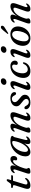

<svg xmlns="http://www.w3.org/2000/svg" viewBox="1904 -2642 748 4597"><g transform="rotate(-90 2278.5 -343.0)"><path d="M131.2 -403.5 92.3 -411.4Q84 -414.2 79.7 -419.4Q75.5 -424.6 75.5 -431.3Q75.5 -440.6 83.1 -445.9Q90.7 -451.2 103.8 -451.2H147.6Q159.7 -451.2 168.8 -456Q177.9 -460.8 185.9 -470L238.6 -542.8Q245.4 -551.1 252.6 -554.2Q259.7 -557.2 267.6 -557.2Q277.2 -557.2 282 -552.4Q286.7 -547.6 286.7 -538.5Q286.7 -533 285.1 -523.8Q283.4 -514.5 279.7 -502.5L170.6 -145.6Q154.8 -94.4 162.9 -77.4Q171 -60.3 198.7 -60.3Q221.6 -60.3 242 -70.4Q262.4 -80.5 284.2 -104.8Q290.3 -111.4 294.6 -113.8Q298.9 -116.1 303.6 -116.1Q309.7 -116.1 313.1 -112.2Q316.5 -108.2 315.7 -101.2Q314.3 -84.8 299.9 -65.5Q285.5 -46.2 261.1 -29Q236.7 -11.7 204.7 -0.6Q172.6 10.5 135.7 10.5Q96.9 10.5 77.2 -5.5Q57.6 -21.5 55.7 -52.4Q53.9 -83.2 67.6 -128.4L138.9 -355.2Q146.8 -380.7 145 -390.5Q143.2 -400.4 131.2 -403.5ZM216 -406 230.2 -449.8H366.2Q384.4 -449.8 384.4 -434.1Q384.4 -421 373 -413.5Q361.5 -406 341.9 -406Z M438.3 -366Q432.4 -368.9 432.5 -376.7Q432.7 -384.5 438.6 -395.9Q450.7 -417.9 470 -434.1Q489.3 -450.3 513.4 -459.3Q537.5 -468.2 563.9 -468.2Q589.6 -468.2 603.7 -455.8Q617.8 -443.3 617.8 -418.9Q617.8 -398 609 -370.1Q600.2 -342.2 588.5 -312.3Q576.7 -282.3 567.2 -255.2Q557.7 -228 556.5 -208.9L548.3 -209.7Q564.7 -268.8 589.2 -316.6Q613.7 -364.3 643.2 -398.2Q672.6 -432 704.3 -450.1Q735.9 -468.2 766.6 -468.2Q804.5 -468.2 823.8 -446.9Q843.1 -425.6 842.3 -390.6Q841.7 -364.1 832.2 -345.1Q822.6 -326.1 807.7 -316.1Q792.7 -306.1 775.1 -306.1Q755.9 -306.1 747 -315Q738 -324 738 -335.9Q738 -346.5 741.3 -356.4Q744.6 -366.4 744.6 -377.6Q744.6 -390 738.8 -397.4Q732.9 -404.9 720.1 -404.9Q698.1 -404.9 669.9 -378.8Q641.7 -352.7 612.9 -301.6Q584.1 -250.4 559.9 -174.8Q548.3 -139.9 543 -119.3Q537.6 -98.6 537.6 -82.2Q537.6 -69.7 542.5 -63Q547.3 -56.2 552.3 -50.1Q557.3 -43.9 557.3 -32.3Q557.3 -20.5 546.7 -10.6Q536 -0.6 515.4 5.1Q494.7 10.8 464.3 10.8Q441.1 10.8 430 0.3Q418.9 -10.2 419.4 -31.6Q420 -53 431.1 -85.7L510.8 -327.3Q524.1 -366.7 520.2 -382.5Q516.4 -398.3 502.8 -398.3Q494.9 -398.3 485.5 -393.2Q476.1 -388.2 462.8 -375.2Q454.4 -367.8 448.9 -365.7Q443.4 -363.7 438.3 -366Z M1232.4 -130.2Q1222.2 -89.5 1225.7 -74.1Q1229.2 -58.6 1241 -58.6Q1249.8 -58.6 1258.6 -63.9Q1267.4 -69.2 1280.7 -81.7Q1289.1 -89.3 1294.6 -91.4Q1300.1 -93.4 1305.2 -90.9Q1311.1 -88 1311 -80.2Q1310.8 -72.4 1304.9 -61Q1287.1 -28.4 1253.8 -9Q1220.4 10.5 1185.2 10.5Q1156.2 10.5 1142 -4Q1127.7 -18.5 1127.7 -46.4Q1127.7 -58 1129.6 -72Q1131.5 -85.9 1136.4 -106.5Q1141.3 -127.1 1150.4 -158Q1159.5 -188.9 1173.6 -234.1L1183.1 -216.9Q1155.6 -144.4 1116.6 -93.5Q1077.6 -42.6 1032.1 -16Q986.6 10.5 939.4 10.5Q886.5 10.5 857.5 -24.8Q828.5 -60.1 835.9 -136.7Q840.4 -186.9 861.1 -235.2Q881.8 -283.4 915.7 -325.7Q949.6 -367.9 993.9 -400Q1038.2 -432 1090.3 -450.1Q1142.5 -468.2 1199.2 -468.2Q1241.9 -468.2 1270.1 -462Q1298.2 -455.8 1312 -445.3Q1325.7 -434.7 1324.5 -421.3Q1323.5 -410.5 1317.3 -404.3Q1311 -398.1 1304.3 -391.9Q1297.5 -385.7 1294.6 -374.7ZM941.8 -141.3Q937 -89.8 950.3 -68.9Q963.5 -47.9 988.1 -47.9Q1010.9 -47.9 1036.8 -65.9Q1062.6 -83.8 1088.6 -115.8Q1114.5 -147.8 1137.2 -189.5Q1159.9 -231.1 1176.5 -279.1Q1193.2 -327.1 1200.5 -377Q1204.8 -402.8 1196.9 -414.4Q1189 -426 1171.3 -426Q1140 -426 1108.8 -410.1Q1077.6 -394.2 1049.4 -366Q1021.2 -337.9 998.2 -301.6Q975.2 -265.3 960.5 -224.2Q945.8 -183.1 941.8 -141.3Z M1429.5 -366Q1423.6 -368.9 1423.7 -376.7Q1423.9 -384.5 1429.8 -395.9Q1448 -428.9 1481.8 -448.6Q1515.7 -468.2 1556.9 -468.2Q1584.5 -468.2 1600.5 -455.9Q1616.4 -443.6 1616.4 -419.5Q1616.4 -405.2 1610.7 -386.6Q1604.9 -368 1594.3 -341.8Q1583.7 -315.6 1568.4 -278.6Q1553.1 -241.5 1533.9 -190L1531.9 -211.3Q1560.8 -283.7 1597.1 -333.1Q1633.4 -382.4 1672.1 -412.3Q1710.8 -442.1 1747.8 -455.2Q1784.7 -468.2 1815 -468.2Q1857.2 -468.2 1874.8 -450.3Q1892.3 -432.3 1890.5 -399.3Q1888.7 -366.2 1872.6 -320.6L1805.6 -130.4Q1791.5 -91 1795.3 -75.2Q1799.1 -59.4 1812.4 -59.4Q1820.6 -59.4 1829.9 -64.6Q1839.1 -69.7 1852.4 -82.5Q1860.8 -90.1 1866.3 -92.2Q1871.8 -94.2 1876.9 -91.7Q1882.8 -88.8 1882.7 -81Q1882.5 -73.2 1876.6 -61.8Q1858.6 -28.8 1825.1 -9.2Q1791.5 10.5 1750.7 10.5Q1719.7 10.5 1703.9 -3.7Q1688.1 -17.8 1687.5 -44.9Q1686.8 -72 1700.1 -110.3L1768.6 -306Q1786.7 -355.8 1781 -375.8Q1775.3 -395.9 1748.1 -395.9Q1727.3 -395.9 1700.6 -382.3Q1673.9 -368.8 1645.7 -341.8Q1617.4 -314.8 1591.6 -274Q1565.8 -233.3 1546.3 -179Q1535.5 -148.1 1529.2 -129.3Q1522.9 -110.4 1520.5 -99.5Q1518 -88.5 1518 -80.8Q1518 -67.6 1522.1 -58.6Q1526.2 -49.5 1526.2 -36.6Q1526.2 -15.2 1503.3 -2.4Q1480.4 10.5 1441.6 10.5Q1410.2 10.5 1403.6 -13.4Q1397 -37.2 1415.1 -87.2L1500.8 -327.3Q1515 -366.7 1511.3 -382.5Q1507.6 -398.3 1494 -398.3Q1486.1 -398.3 1476.7 -393.2Q1467.3 -388.2 1454 -375.2Q1445.6 -367.8 1440.1 -365.7Q1434.6 -363.7 1429.5 -366Z M2134.7 -27.5Q2168 -27.5 2188.6 -44.7Q2209.2 -61.9 2209.2 -88.8Q2209.2 -103.9 2202.8 -118Q2196.3 -132.2 2179 -149.6Q2161.6 -167 2128 -191.6Q2091.6 -218.6 2070.7 -239.4Q2049.9 -260.2 2041.2 -280.9Q2032.5 -301.6 2032.5 -327.6Q2032.5 -365.9 2055.7 -397.9Q2078.9 -429.8 2122.2 -449.2Q2165.5 -468.5 2226.3 -468.5Q2273.7 -468.5 2306.2 -455.5Q2338.6 -442.4 2355.4 -421Q2372.2 -399.5 2372.2 -374.3Q2372.4 -354.4 2363.4 -343.4Q2354.3 -332.5 2338.6 -332.5Q2324 -332.5 2313.1 -341.8Q2302.1 -351.2 2291.2 -374.9Q2277.6 -403.2 2258.8 -418.1Q2239.9 -433 2212.9 -433Q2175.5 -433 2153.4 -413.3Q2131.2 -393.6 2131.2 -363.5Q2131.2 -348.1 2137.6 -333.2Q2144 -318.2 2161.3 -300Q2178.5 -281.8 2211.3 -255.9Q2250.3 -226.3 2271.5 -204.5Q2292.6 -182.7 2300.7 -162.9Q2308.7 -143 2308.7 -118.9Q2308.7 -81.5 2285.7 -52.3Q2262.7 -23 2220.5 -6.2Q2178.3 10.5 2120.6 10.5Q2069.6 10.5 2034.3 -4.3Q1998.9 -19.2 1980.7 -42.9Q1962.5 -66.6 1962.5 -92.5Q1962.9 -111.1 1971.6 -122.1Q1980.4 -133.1 1995.3 -133.1Q2011.4 -133.1 2023.4 -122.8Q2035.4 -112.4 2046.3 -89.5Q2064.2 -55.6 2086.2 -41.6Q2108.1 -27.5 2134.7 -27.5Z M2542.8 -130.7Q2528.6 -91.6 2532.5 -75.7Q2536.3 -59.7 2549.6 -59.7Q2557.8 -59.7 2567.1 -64.9Q2576.3 -70 2589.6 -82.8Q2598 -90.4 2603.5 -92.5Q2609 -94.5 2614.1 -92Q2620 -89.1 2619.9 -81.3Q2619.7 -73.5 2613.8 -62.1Q2595.8 -29.1 2562.3 -9.5Q2528.7 10.2 2487.9 10.2Q2456.9 10.2 2440.9 -4.1Q2424.9 -18.3 2424.4 -45.4Q2424 -72.5 2438.1 -111.2L2518.8 -327.3Q2533.4 -366.7 2529.5 -382.5Q2525.6 -398.3 2512 -398.3Q2504.1 -398.3 2494.7 -393.2Q2485.3 -388.2 2472 -375.2Q2463.6 -367.8 2458.1 -365.7Q2452.6 -363.7 2447.5 -366Q2441.6 -368.9 2441.7 -376.7Q2441.9 -384.5 2447.8 -395.9Q2465.6 -428.7 2498.8 -448.5Q2532.1 -468.2 2572.3 -468.2Q2601.4 -468.2 2617.4 -454.2Q2633.3 -440.1 2634.9 -412.4Q2636.5 -384.7 2621.5 -343.8ZM2609.5 -563.7Q2577.1 -563.7 2560 -581.4Q2543 -599.2 2546 -624.2Q2548.1 -643.8 2560.5 -660.5Q2573 -677.1 2593.5 -687.2Q2613.9 -697.2 2639.9 -697.2Q2673.9 -697.2 2689.7 -679.4Q2705.4 -661.5 2702.1 -636Q2700.3 -615.8 2687.8 -599.4Q2675.2 -583 2655.1 -573.3Q2635 -563.7 2609.5 -563.7Z M2981.8 -428.2Q2948.1 -428.2 2915.7 -402.9Q2883.2 -377.6 2859.2 -333.4Q2835.2 -289.2 2827 -231.7Q2814.3 -142.4 2839.5 -97.6Q2864.7 -52.7 2916.9 -53Q2942 -53.3 2966.7 -64Q2991.3 -74.7 3011.7 -95.5Q3032 -116.3 3043.4 -146.4Q3051.7 -158.2 3057.4 -163.8Q3063.1 -169.3 3070.9 -169.1Q3079 -168.9 3083.1 -161.4Q3087.1 -153.8 3083.7 -139Q3079.7 -115 3064.5 -88.9Q3049.3 -62.8 3023.1 -40.1Q2996.9 -17.5 2959.8 -3.5Q2922.7 10.5 2874.7 10.5Q2781.5 10.5 2740.2 -50.8Q2698.9 -112.1 2716.9 -216.1Q2726 -268.8 2750.3 -314.7Q2774.6 -360.6 2811.5 -395.1Q2848.5 -429.6 2895.7 -449.1Q2942.9 -468.5 2997.3 -468.5Q3041.1 -468.5 3070 -453Q3098.8 -437.5 3113 -412.6Q3127.1 -387.8 3126.1 -358.5Q3125.1 -326 3106.6 -308.7Q3088 -291.4 3065.4 -291.4Q3045.1 -291.4 3034.2 -301.5Q3023.2 -311.7 3023.4 -327.2Q3023.6 -340.3 3027.6 -353.5Q3031.6 -366.7 3031.8 -381.2Q3032 -401.9 3018.8 -415Q3005.6 -428.2 2981.8 -428.2Z M3310.3 -130.7Q3296.1 -91.6 3300 -75.7Q3303.8 -59.7 3317.1 -59.7Q3325.3 -59.7 3334.6 -64.9Q3343.8 -70 3357.1 -82.8Q3365.5 -90.4 3371 -92.5Q3376.5 -94.5 3381.6 -92Q3387.5 -89.1 3387.4 -81.3Q3387.2 -73.5 3381.3 -62.1Q3363.3 -29.1 3329.8 -9.5Q3296.2 10.2 3255.4 10.2Q3224.4 10.2 3208.4 -4.1Q3192.4 -18.3 3191.9 -45.4Q3191.5 -72.5 3205.6 -111.2L3286.3 -327.3Q3300.9 -366.7 3297 -382.5Q3293.1 -398.3 3279.5 -398.3Q3271.6 -398.3 3262.2 -393.2Q3252.8 -388.2 3239.5 -375.2Q3231.1 -367.8 3225.6 -365.7Q3220.1 -363.7 3215 -366Q3209.1 -368.9 3209.2 -376.7Q3209.4 -384.5 3215.3 -395.9Q3233.1 -428.7 3266.3 -448.5Q3299.6 -468.2 3339.8 -468.2Q3368.9 -468.2 3384.9 -454.2Q3400.8 -440.1 3402.4 -412.4Q3404 -384.7 3389 -343.8ZM3377 -563.7Q3344.6 -563.7 3327.5 -581.4Q3310.5 -599.2 3313.5 -624.2Q3315.6 -643.8 3328 -660.5Q3340.5 -677.1 3361 -687.2Q3381.4 -697.2 3407.4 -697.2Q3441.4 -697.2 3457.2 -679.4Q3472.9 -661.5 3469.6 -636Q3467.8 -615.8 3455.3 -599.4Q3442.7 -583 3422.6 -573.3Q3402.5 -563.7 3377 -563.7Z M3764.6 -468.6Q3826.6 -467.1 3870.3 -438.5Q3914 -409.9 3932.9 -357.9Q3951.7 -305.8 3938.5 -233Q3928.4 -178.4 3902.6 -132.8Q3876.8 -87.3 3838.9 -54.6Q3801 -21.9 3754.4 -4.8Q3707.8 12.3 3655.8 10.5Q3595.3 8.7 3552.4 -19.7Q3509.4 -48.2 3491.1 -100.5Q3472.8 -152.8 3485.5 -225.1Q3495.9 -280 3521.2 -325.4Q3546.6 -370.8 3583.9 -403.5Q3621.2 -436.2 3667.2 -453.3Q3713.2 -470.4 3764.6 -468.6ZM3657.9 -31.9Q3679.7 -29.7 3700.6 -37.2Q3721.5 -44.6 3740.7 -60.9Q3759.8 -77.2 3776.1 -101.9Q3792.5 -126.6 3805.3 -159.5Q3818.1 -192.5 3826.4 -232.8Q3839.3 -295.7 3834.8 -337.5Q3830.4 -379.3 3811.8 -401.3Q3793.1 -423.4 3762.5 -426.2Q3741 -428.4 3720.7 -420.9Q3700.4 -413.5 3681.7 -397.2Q3663 -380.9 3647 -356.2Q3630.9 -331.5 3618.4 -298.6Q3605.9 -265.6 3597.6 -225.3Q3584.7 -162.6 3588.9 -120.7Q3593 -78.8 3611 -56.9Q3629 -35 3657.9 -31.9ZM3850.1 -640.3Q3871.9 -668 3891.6 -683.6Q3911.2 -699.2 3933.3 -696.1Q3952.5 -693.9 3958.9 -679.6Q3965.2 -665.3 3958.6 -649.2Q3951.5 -631.3 3935.4 -617.6Q3919.3 -603.9 3893.7 -590.3L3788 -523.5Q3781.8 -520.8 3775.4 -520.6Q3769 -520.3 3766.1 -524.1Q3762.2 -528.5 3765.1 -534Q3767.9 -539.5 3772.6 -545Z M4041.5 -366Q4035.6 -368.9 4035.7 -376.7Q4035.9 -384.5 4041.8 -395.9Q4060 -428.9 4093.8 -448.6Q4127.7 -468.2 4168.9 -468.2Q4196.5 -468.2 4212.5 -455.9Q4228.4 -443.6 4228.4 -419.5Q4228.4 -405.2 4222.7 -386.6Q4216.9 -368 4206.3 -341.8Q4195.7 -315.6 4180.4 -278.6Q4165.1 -241.5 4145.9 -190L4143.9 -211.3Q4172.8 -283.7 4209.1 -333.1Q4245.4 -382.4 4284.1 -412.3Q4322.8 -442.1 4359.8 -455.2Q4396.7 -468.2 4427 -468.2Q4469.2 -468.2 4486.8 -450.3Q4504.3 -432.3 4502.5 -399.3Q4500.7 -366.2 4484.6 -320.6L4417.6 -130.4Q4403.5 -91 4407.3 -75.2Q4411.1 -59.4 4424.4 -59.4Q4432.6 -59.4 4441.9 -64.6Q4451.1 -69.7 4464.4 -82.5Q4472.8 -90.1 4478.3 -92.2Q4483.8 -94.2 4488.9 -91.7Q4494.8 -88.8 4494.7 -81Q4494.5 -73.2 4488.6 -61.8Q4470.6 -28.8 4437.1 -9.2Q4403.5 10.5 4362.7 10.5Q4331.7 10.5 4315.9 -3.7Q4300.1 -17.8 4299.5 -44.9Q4298.8 -72 4312.1 -110.3L4380.6 -306Q4398.7 -355.8 4393 -375.8Q4387.3 -395.9 4360.1 -395.9Q4339.3 -395.9 4312.6 -382.3Q4285.9 -368.8 4257.7 -341.8Q4229.4 -314.8 4203.6 -274Q4177.8 -233.3 4158.3 -179Q4147.5 -148.1 4141.2 -129.3Q4134.9 -110.4 4132.5 -99.5Q4130 -88.5 4130 -80.8Q4130 -67.6 4134.1 -58.6Q4138.2 -49.5 4138.2 -36.6Q4138.2 -15.2 4115.3 -2.4Q4092.4 10.5 4053.6 10.5Q4022.2 10.5 4015.6 -13.4Q4009 -37.2 4027.1 -87.2L4112.8 -327.3Q4127 -366.7 4123.3 -382.5Q4119.6 -398.3 4106 -398.3Q4098.1 -398.3 4088.7 -393.2Q4079.3 -388.2 4066 -375.2Q4057.6 -367.8 4052.1 -365.7Q4046.6 -363.7 4041.5 -366Z"/></g></svg>

Font: Fraunces Wonky
Style: Italic
Weight: 900
Italic angle: -16°
Version: Version 1.000;[b76b70a41]